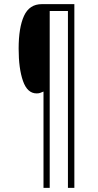

<svg xmlns="http://www.w3.org/2000/svg" viewBox="-20 -780 473 927"><path d="M339 127H308V-727H220V127H190V-338Q181 -334 174 -331.5Q167 -329 157 -329Q112 -329 91 -389Q70 -449 70 -545Q70 -647 96 -703.5Q122 -760 182 -760H339Z"/></svg>

Font: Noto Sans Arabic UI XCn XLt
Style: Regular
Weight: 200
Width: 2
Designer: Monotype Design Team, Nadine Chahine and Nizar Qandah
Foundry: Monotype Imaging Inc.
Version: Version 2.010; ttfautohint (v1.8.4.7-5d5b)